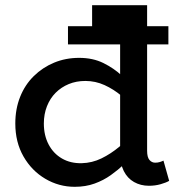

<svg xmlns="http://www.w3.org/2000/svg" viewBox="-20 -706 691 740"><path d="M268 14Q207 14 154.5 -17Q102 -48 70.5 -103Q39 -158 39 -230Q39 -286 57.5 -332.5Q76 -379 110 -412.5Q144 -446 188.5 -464.5Q233 -483 285 -483Q338 -483 378.5 -463Q419 -443 449.5 -414.5Q480 -386 502 -358V-282Q479 -311 448.5 -336.5Q418 -362 383 -378Q348 -394 309 -394Q274 -394 245 -382Q216 -370 194.5 -348.5Q173 -327 161 -296.5Q149 -266 149 -230Q149 -184 167.5 -149Q186 -114 219 -95Q252 -76 295 -77Q335 -78 371 -95.5Q407 -113 440 -140.5Q473 -168 500 -195V-114Q482 -95 458.5 -73Q435 -51 407 -31Q379 -11 344.5 1.5Q310 14 268 14ZM554 10Q522 10 496.5 -4.5Q471 -19 457 -47Q443 -75 443 -116V-686H547V-125Q547 -100 556 -89.5Q565 -79 578 -79Q588 -79 596 -81.5Q604 -84 610 -87L632 -9Q620 -2 599 4Q578 10 554 10ZM242 -535V-605H629V-535ZM335 -602V-686H537V-602Z"/></svg>

Font: BioRhyme Medium
Style: Regular
Weight: 500
Designer: Aoife Mooney
Foundry: Aoife Mooney Type
Version: Version 1.600;gftools[0.9.33]